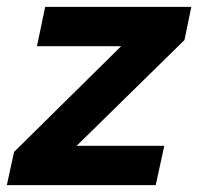

<svg xmlns="http://www.w3.org/2000/svg" viewBox="-49 -541 579 561"><path d="M-29 0 -8 -97 305 -406H59L83 -521H510L490 -424L175 -115H431L406 0Z"/></svg>

Font: Red Hat Display ExtraBold
Style: Italic
Weight: 800
Italic angle: -12°
Designer: Pentagram, MCKL
Foundry: Pentagram, MCKL
Version: Version 1.023